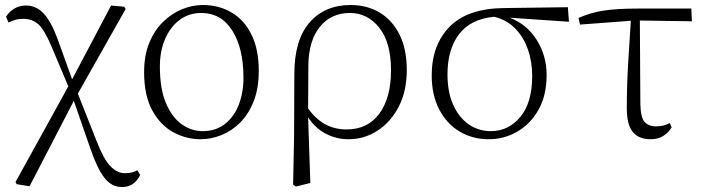

<svg xmlns="http://www.w3.org/2000/svg" viewBox="-20 -542 2809 767"><path d="M466.8 205.1Q425.8 205.1 397 168.2Q368.2 131.3 340.8 50.8L274.9 -139.2L98.1 202.1L46.9 193.8L42 185.1L252.9 -196.8L185.1 -357.9Q157.2 -423.3 133.1 -445.1Q108.9 -466.8 71.8 -466.8Q54.2 -466.8 40 -462.4Q25.9 -458 14.2 -452.1L3.9 -475.1Q16.1 -494.6 36.6 -507.3Q57.1 -520 84 -520Q123.5 -520 153.1 -489.5Q182.6 -459 209 -389.2L268.1 -225.1L423.8 -520L476.1 -515.1L481.9 -505.9L291 -168L367.2 24.9Q394.5 94.7 421.4 122.3Q448.2 149.9 479 149.9Q508.8 149.9 528.8 138.2L540 157.2Q528.8 179.7 511 192.4Q493.2 205.1 466.8 205.1Z M781.7 14.2Q723.6 14.2 672.1 -13.9Q620.6 -42 588.1 -101.3Q555.7 -160.6 555.7 -253.9Q555.7 -320.8 576.4 -371.1Q597.2 -421.4 631.6 -454.8Q666 -488.3 707.3 -505.1Q748.5 -522 790 -522Q854.5 -522 905 -492.2Q955.6 -462.4 984.6 -403.8Q1013.7 -345.2 1013.7 -258.8Q1013.7 -189 993.4 -137.5Q973.1 -85.9 939.2 -52.2Q905.3 -18.6 864.3 -2.2Q823.2 14.2 781.7 14.2ZM789.1 -18.1Q841.8 -18.1 878.4 -46.6Q915 -75.2 933.8 -123.5Q952.6 -171.9 952.6 -231.9Q952.6 -349.1 908 -419.7Q863.3 -490.2 783.7 -490.2Q735.4 -490.2 698.2 -462.9Q661.1 -435.5 639.9 -387.2Q618.7 -338.9 618.7 -275.9Q618.7 -187.5 642.8 -130.4Q667 -73.2 705.8 -45.7Q744.6 -18.1 789.1 -18.1Z M1150.9 195.8 1154.8 4.9 1155.8 -246.1Q1155.8 -382.3 1216.6 -452.1Q1277.3 -522 1380.9 -522Q1446.3 -522 1496.8 -491.7Q1547.4 -461.4 1576.2 -403.6Q1605 -345.7 1605 -262.2Q1605 -178.2 1573 -116.2Q1541 -54.2 1488 -20Q1435.1 14.2 1372.1 14.2Q1323.2 14.2 1281 -8.1Q1238.8 -30.3 1210.9 -73.2L1219.7 189L1162.1 203.1ZM1210.9 -108.9Q1239.3 -68.4 1277.3 -46.6Q1315.4 -24.9 1364.7 -24.9Q1448.7 -24.9 1495.4 -88.1Q1542 -151.4 1542 -261.2Q1542 -372.1 1495.1 -431.2Q1448.2 -490.2 1377.9 -490.2Q1302.7 -490.2 1257.8 -434.8Q1212.9 -379.4 1211.9 -280.8Z M1932.6 14.2Q1867.2 14.2 1815.7 -16.8Q1764.2 -47.9 1734.4 -105.2Q1704.6 -162.6 1704.6 -241.2Q1704.6 -362.3 1776.1 -435.3Q1847.7 -508.3 1993.7 -509.8L2248.5 -513.2L2252.9 -455.1L2016.6 -471.2Q2085 -444.8 2124.3 -382.1Q2163.6 -319.3 2163.6 -243.2Q2163.6 -160.6 2131.1 -103.3Q2098.6 -45.9 2045.9 -15.9Q1993.2 14.2 1932.6 14.2ZM1953.6 -475.1Q1859.4 -465.8 1813.5 -405Q1767.6 -344.2 1767.6 -245.1Q1767.6 -173.8 1790.5 -123Q1813.5 -72.3 1852.5 -45.2Q1891.6 -18.1 1940.9 -18.1Q2011.2 -18.1 2058.6 -75Q2106 -131.8 2106 -238.8Q2106 -295.9 2088.6 -345.2Q2071.3 -394.5 2037.6 -428.7Q2003.9 -462.9 1953.6 -475.1Z M2579.1 14.2Q2532.2 14.2 2508.1 -14.4Q2483.9 -43 2483.9 -110.8Q2483.9 -193.4 2489 -283.4Q2494.1 -373.5 2500 -459L2296.9 -443.8L2291 -470.2Q2338.9 -491.7 2392.6 -499.8Q2446.3 -507.8 2525.9 -507.8H2741.7L2744.1 -457L2536.1 -460L2538.1 -125Q2539.6 -70.8 2555.9 -54Q2572.3 -37.1 2600.1 -37.1Q2617.2 -37.1 2630.6 -40.8Q2644 -44.4 2655.8 -50.8L2663.1 -33.2Q2649.4 -11.2 2628.9 1.5Q2608.4 14.2 2579.1 14.2Z"/></svg>

Font: Source Han Serif TW ExtraLight
Style: Regular
Weight: 250
Designer: Ryoko NISHIZUKA Ë•øÂ°öÊ∂ºÂ≠ê (kana & ideographs); Frank Grie√ühammer (Latin, Greek & Cyrillic); Wenlong ZHANG Âº†ÊñáÈæô 
Foundry: Adobe
Version: Version 2.003;hotconv 1.1.1;makeotfexe 2.6.0